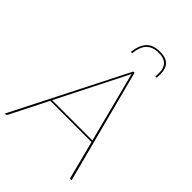

<svg xmlns="http://www.w3.org/2000/svg" viewBox="-271 -1004 1115 1115"><g transform="rotate(45 286.5 -446.0)"><path d="M0 0ZM532 0H523Q518.5 0 517 -5L456.5 -239H118L0 -5Q-3.5 0 -8 0H-16L339 -700H349ZM123 -249H454L347 -663Q345.5 -668.5 344.2 -673.2Q343 -678 342 -683.5Q339.5 -678 337 -673.2Q334.5 -668.5 332 -663ZM367.5 -891.5Q424 -891.5 445.2 -861.2Q466.5 -831 460 -770.5H449.5Q452.5 -797 449.8 -817.5Q447 -838 437.2 -852.2Q427.5 -866.5 410.2 -874Q393 -881.5 366.5 -881.5Q340 -881.5 321 -874Q302 -866.5 289 -852.2Q276 -838 268.8 -817.5Q261.5 -797 258.5 -770.5H248Q255 -831 283 -861.2Q311 -891.5 367.5 -891.5Z"/></g></svg>

Font: Lato Hairline
Style: Italic
Weight: 100
Italic angle: -7°
Designer: Lukasz Dziedzic
Foundry: tyPoland Lukasz Dziedzic
Version: Version 2.007; 2014-02-27